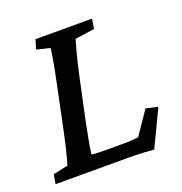

<svg xmlns="http://www.w3.org/2000/svg" viewBox="-109 -668 728 769"><g transform="rotate(-20 255.0 -284.0)"><path d="M419.9 4.9Q400.4 2.9 380.9 2Q361.3 1 343.3 0.5Q325.2 0 311.5 0H1L7.8 -40L71.3 -53.7Q74.2 -63.5 79.1 -81.1Q84 -98.6 90.8 -127.4Q97.7 -156.2 106.4 -198.2L142.6 -372.1Q156.2 -436.5 162.1 -471.2Q168 -505.9 168.9 -519.5L112.3 -533.2L124 -573.2H365.2L358.4 -531.2L275.4 -519.5Q271.5 -506.8 261.7 -470.7Q252 -434.6 238.3 -372.1L201.2 -198.2Q192.4 -153.3 187 -125.5Q181.6 -97.7 179.7 -83Q177.7 -68.4 176.8 -62.5Q191.4 -60.5 206.5 -60.1Q221.7 -59.6 243.2 -59.6H304.7Q333 -59.6 347.2 -60.5Q361.3 -61.5 376 -63.5L443.4 -162.1L494.1 -150.4Z"/></g></svg>

Font: Crimson Pro Medium
Style: Italic
Weight: 500
Italic angle: -12°
Designer: Jacques Le Bailly
Foundry: Baron von Fonthausen
Version: Version 1.003